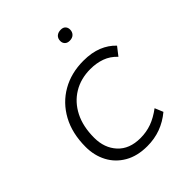

<svg xmlns="http://www.w3.org/2000/svg" viewBox="-189 -768 890 890"><g transform="rotate(-45 256.0 -323.0)"><path d="M260 10Q195 10 149 -16.5Q103 -43 79 -88.5Q55 -134 55 -190Q55 -279 90.5 -344Q126 -409 188 -444.5Q250 -480 330 -480Q384 -480 423.5 -464Q463 -448 490 -419L458 -378Q432 -406 398.5 -418Q365 -430 326 -430Q263 -430 215 -401Q167 -372 140 -319Q113 -266 113 -192Q113 -125 152.5 -82Q192 -39 264 -39Q303 -39 337.5 -51.5Q372 -64 408 -91L425 -50Q389 -20 348 -5Q307 10 260 10ZM351 -590Q336 -590 327.5 -598.5Q319 -607 319 -620Q319 -637 329.5 -646.5Q340 -656 358 -656Q373 -656 381 -647.5Q389 -639 389 -626Q389 -610 379 -600Q369 -590 351 -590Z"/></g></svg>

Font: Gantari Light
Style: Italic
Weight: 300
Italic angle: -10°
Version: Version 1.000